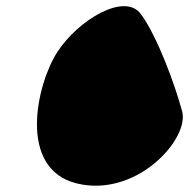

<svg xmlns="http://www.w3.org/2000/svg" viewBox="-20 -620 614 624"><path d="M167 -452C99 -348 36 -72 229 -24C423 24 596 -168 572 -258C548 -347 491 -502 438 -574C386 -646 235 -556 167 -452Z"/></svg>

Font: Interstorm
Style: Obl
Weight: 400
Version: Version 0.7